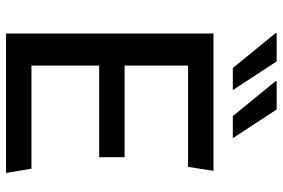

<svg xmlns="http://www.w3.org/2000/svg" viewBox="-170 -765 935 635"><g transform="rotate(90 297.5 -447.5)"><path d="M91 0V-686H545L532 -602H197V-392H500V-308H197V-84H538L552 0ZM364 -750 248 -892 250 -895H342L437 -750ZM205 -750 89 -892 90 -895H183L278 -750Z"/></g></svg>

Font: Chivo Medium
Style: Regular
Weight: 400
Version: Version 2.002